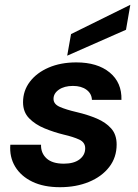

<svg xmlns="http://www.w3.org/2000/svg" viewBox="-20 -768 576 800"><path d="M230 12Q162 12 114.5 -11Q67 -34 43 -74Q19 -114 23 -165H151Q150 -130 174 -108Q198 -86 246 -86Q288 -86 311.5 -104Q335 -122 335 -150Q335 -175 310 -186.5Q285 -198 246 -207Q205 -217 166 -233Q127 -249 101.5 -275Q76 -301 76 -342Q76 -390 104.5 -427.5Q133 -465 183 -486.5Q233 -508 298 -508Q386 -508 437 -466Q488 -424 486 -352H363Q362 -378 340.5 -394Q319 -410 284 -410Q248 -410 225.5 -394.5Q203 -379 203 -356Q203 -334 229.5 -322.5Q256 -311 299 -301Q346 -290 383.5 -274Q421 -258 443.5 -232.5Q466 -207 466 -166Q466 -112 435 -72Q404 -32 350.5 -10Q297 12 230 12ZM260 -536 276 -626 523 -748 505 -644Z"/></svg>

Font: DeepMind Sans
Style: Bold Italic
Weight: 700
Italic angle: -10°
Designer: Jonny Pinhorn / Modifications: Colophon Foundry
Foundry: Colophon Foundry
Version: Version 1.002; ttfautohint (v1.8.2)